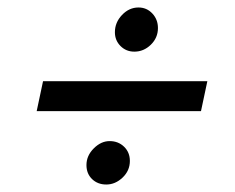

<svg xmlns="http://www.w3.org/2000/svg" viewBox="-20 -567 629 513"><path d="M287 -481Q287 -507 306 -527Q325 -547 350 -547Q372 -547 387 -531Q402 -515 402 -492Q402 -466 383 -447.5Q364 -429 339 -429Q317 -429 302 -444Q287 -459 287 -481ZM95 -350H534L517 -270H78ZM211 -126Q211 -151 230.5 -170.5Q250 -190 273 -190Q296 -190 311.5 -175Q327 -160 327 -137Q327 -111 307.5 -92.5Q288 -74 264 -74Q241 -74 226 -88.5Q211 -103 211 -126Z"/></svg>

Font: Decalotype Medium Italic
Style: Regular
Weight: 500
Italic angle: -12°
Designer: Alfredo Marco Pradil
Foundry: Alfredo Marco Pradil
Version: Version 1.0